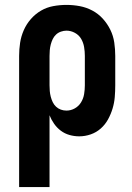

<svg xmlns="http://www.w3.org/2000/svg" viewBox="-20 -548 540 783"><path d="M58 215V-320Q58 -347 62 -373.5Q66 -400 77 -425Q88 -450 106 -470.5Q124 -491 147 -504.5Q170 -518 197 -523Q224 -528 251 -528Q278 -528 305 -523Q332 -518 356.5 -505Q381 -492 399.5 -471.5Q418 -451 430 -426.5Q442 -402 446 -374.5Q450 -347 450 -320V-200Q450 -176 448 -152Q446 -128 439 -105Q432 -82 420.5 -61Q409 -40 391 -24Q373 -8 350 0Q327 8 303 8Q283 8 263.5 2.5Q244 -3 228 -15Q212 -27 200.5 -43.5Q189 -60 182 -78V215ZM251 -97Q269 -97 285 -106Q301 -115 310.5 -130.5Q320 -146 323 -164Q326 -182 326 -200V-320Q326 -338 323 -356Q320 -374 311 -389.5Q302 -405 285.5 -414Q269 -423 251 -423Q240 -423 228.5 -419Q217 -415 208.5 -407Q200 -399 195 -388.5Q190 -378 187 -366.5Q184 -355 183 -343.5Q182 -332 182 -320V-200Q182 -188 183 -176.5Q184 -165 187 -153.5Q190 -142 195 -131.5Q200 -121 208.5 -113Q217 -105 228 -101Q239 -97 251 -97Z"/></svg>

Font: Iosevka SS04 Extrabold
Style: Regular
Weight: 800
Monospace: yes
Designer: Belleve Invis
Foundry: Belleve Invis
Version: Version 19.0.0; ttfautohint (v1.8.4)